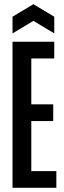

<svg xmlns="http://www.w3.org/2000/svg" viewBox="-20 -900 305 920"><path d="M40 0V-700H240V-620H130V-400H235V-320H130V-80H250V0ZM40 -740V-820L140 -880L240 -820V-740L140 -800Z"/></svg>

Font: Tektur Condensed
Style: Regular
Weight: 400
Width: 3
Designer: Adam Jagosz
Foundry: Adam Jagosz
Version: Version 1.005;gftools[0.9.30]